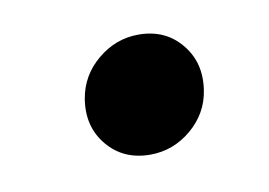

<svg xmlns="http://www.w3.org/2000/svg" viewBox="-34 -468 342 244"><g transform="rotate(-10 136.5 -345.5)"><path d="M144 -269Q109.4 -269 88.9 -293.7Q68.4 -318.4 74.2 -353.5Q79.1 -382.8 102.5 -402.3Q126 -421.9 155.3 -421.9Q189.9 -421.9 210.2 -397.2Q230.5 -372.6 225.1 -337.9Q220.7 -308.6 197.3 -288.8Q173.8 -269 144 -269Z"/></g></svg>

Font: Inter 24pt SemiBold
Style: Italic
Weight: 600
Italic angle: -9.3988°
Designer: Rasmus Andersson
Foundry: rsms
Version: Version 4.001;git-66647c0bb